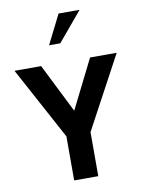

<svg xmlns="http://www.w3.org/2000/svg" viewBox="-96 -953 761 1019"><g transform="rotate(-10 284.5 -443.5)"><path d="M559.6 -627.9H416L284.2 -364.3L152.3 -627.9H8.8L219.7 -237.3V0H349.6V-237.3ZM273.4 -729.5H212.9L292 -886.7H405.3Z"/></g></svg>

Font: Namkio Khamti Book
Style: Bold
Weight: 800
Designer: Debbi Hosken
Foundry: SIL International
Version: Version 3.917